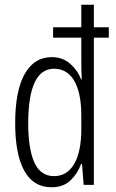

<svg xmlns="http://www.w3.org/2000/svg" viewBox="-20 -780 488 810"><path d="M197 10Q121 10 82.5 -59.5Q44 -129 44 -261Q44 -396 84 -467.5Q124 -539 198 -539Q244 -539 276 -511Q308 -483 322 -445H325Q324 -465 323.5 -482.5Q323 -500 323 -516V-621H204V-665H323V-760H376V-665H439V-621H376V0H333L326 -88H322Q307 -47 277 -18.5Q247 10 197 10ZM208 -37Q263 -37 293 -88.5Q323 -140 323 -236V-293Q323 -387 293.5 -438.5Q264 -490 208 -490Q153 -490 126 -431.5Q99 -373 99 -260Q99 -152 125 -94.5Q151 -37 208 -37Z"/></svg>

Font: Noto Sans Khmer ExtraCondensed Light
Style: Regular
Weight: 300
Width: 2
Designer: Danh Hong and the Monotype Design Team
Foundry: Monotype Imaging Inc.
Version: Version 2.004; ttfautohint (v1.8.4.7-5d5b)